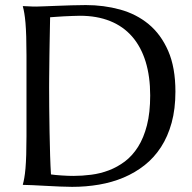

<svg xmlns="http://www.w3.org/2000/svg" viewBox="-20 -726 754 754"><path d="M176.8 -658.2Q175.8 -603.5 174.8 -552.2Q174.3 -530.3 174.1 -507.3Q173.8 -484.4 173.6 -462.2Q173.3 -439.9 173.1 -419.7Q172.9 -399.4 172.9 -383.8Q172.9 -351.1 173.3 -304.7Q173.8 -258.3 174.6 -209.5Q175.3 -160.6 176.8 -115.7Q178.2 -70.8 180.2 -41Q187 -40 198.5 -38.8Q210 -37.6 222.7 -36.9Q235.4 -36.1 247.6 -35.6Q259.8 -35.2 268.1 -35.2Q302.2 -35.2 338.1 -39.8Q374 -44.4 407.5 -57.1Q440.9 -69.8 470.5 -92Q500 -114.3 522.2 -149.4Q544.4 -184.6 557.1 -234.1Q569.8 -283.7 569.8 -351.1Q569.8 -425.8 551.8 -484.1Q533.7 -542.5 498.8 -582.5Q463.9 -622.6 412.4 -643.3Q360.8 -664.1 293.9 -664.1Q280.8 -664.1 264.2 -663.3Q247.6 -662.6 231.2 -661.9Q214.8 -661.1 200.4 -659.9Q186 -658.7 176.8 -658.2ZM69.8 -702.1Q81.1 -701.7 90.8 -701.2Q99.1 -700.7 107.9 -700.4Q116.7 -700.2 122.1 -700.2Q131.3 -700.2 153.1 -701.2Q174.8 -702.1 202.6 -703.1Q230.5 -704.1 260.5 -705.1Q290.5 -706.1 316.9 -706.1Q387.7 -706.1 451.7 -688.5Q515.6 -670.9 564 -630.9Q612.3 -590.8 640.6 -525.9Q668.9 -460.9 668.9 -366.2Q668.9 -298.3 654.1 -244.1Q639.2 -189.9 612.3 -148.4Q585.4 -106.9 548.1 -77.4Q510.7 -47.9 465.6 -28.8Q420.4 -9.8 369.1 -1Q317.9 7.8 263.2 7.8Q243.7 7.8 216.1 6.6Q188.5 5.4 160.6 3.9Q132.8 2.4 108.2 1.2Q83.5 0 69.8 0V-2Q72.8 -12.2 75.4 -27.3Q78.1 -42.5 80.1 -64.9Q82 -87.4 83 -118.4Q84 -149.4 84 -190.9V-508.8Q84 -550.3 83 -581.8Q82 -613.3 80.1 -636Q78.1 -658.7 75.4 -674.3Q72.8 -689.9 69.8 -700.2Z"/></svg>

Font: Marcellus
Style: Regular
Weight: 400
Designer: Astigmatic (AOETI)
Foundry: Astigmatic (AOETI)
Version: Version 1.000